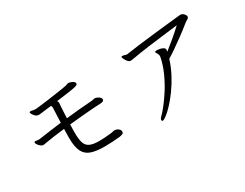

<svg xmlns="http://www.w3.org/2000/svg" viewBox="-75 -1161 2151 1685"><g transform="rotate(-30 1000.0 -318.0)"><path d="M792 -93Q812 -91 827.5 -78.5Q843 -66 843 -49Q843 -33 827 -27.5Q811 -22 795 -20Q761 -17 723.5 -14.5Q686 -12 646 -12Q562 -12 510 -29.5Q458 -47 434 -95Q410 -143 410 -233Q410 -252 410.5 -275.5Q411 -299 412 -325Q352 -318 301 -311Q250 -304 212 -297Q195 -293 184 -293Q172 -293 159 -303.5Q146 -314 137 -327Q128 -340 128 -349Q128 -353 131 -356Q135 -358 139 -358Q147 -358 156 -356Q165 -354 173 -354Q177 -354 180.5 -354.5Q184 -355 185 -355Q241 -363 298.5 -371Q356 -379 414 -386Q416 -441 418 -485.5Q420 -530 420 -539Q420 -544 418 -548.5Q416 -553 414 -557L297 -543Q293 -542 289.5 -542Q286 -542 283 -542Q264 -542 250 -555Q236 -568 229 -582Q222 -596 222 -597Q222 -600 225 -603Q229 -607 235 -607Q241 -607 248 -605Q255 -603 260 -602Q268 -601 274 -600.5Q280 -600 284 -600Q288 -600 291.5 -600.5Q295 -601 299 -601Q309 -602 342.5 -606Q376 -610 420 -616Q464 -622 508 -628.5Q552 -635 585 -640.5Q618 -646 627 -650Q631 -652 634 -653Q637 -654 642 -655H646Q654 -655 668 -650Q682 -645 693.5 -637Q705 -629 705 -618Q705 -611 700.5 -606Q696 -601 676 -595.5Q656 -590 609.5 -583.5Q563 -577 479 -566Q489 -559 489 -547V-543Q488 -535 485 -492Q482 -449 480 -393Q613 -408 745 -417Q753 -417 761.5 -420Q770 -423 779 -423H782Q794 -422 813 -411Q832 -400 835 -387Q836 -384 836 -379Q836 -360 802 -358Q721 -354 638 -347Q555 -340 478 -332Q477 -309 476.5 -287Q476 -265 476 -247Q476 -186 487 -148.5Q498 -111 531 -94.5Q564 -78 629 -78Q655 -78 682.5 -80Q710 -82 732.5 -84.5Q755 -87 763 -88Q768 -90 773.5 -91.5Q779 -93 786 -93Z M1796 -682Q1811 -682 1821.5 -673.5Q1832 -665 1838 -654.5Q1844 -644 1844 -638Q1844 -624 1827 -615Q1823 -612 1817 -609Q1811 -606 1806 -602Q1753 -559 1697.5 -518Q1642 -477 1595 -445Q1548 -413 1519 -396Q1496 -322 1460.5 -255.5Q1425 -189 1385 -134Q1345 -79 1307 -38.5Q1269 2 1240 24Q1211 46 1200 46Q1192 46 1190.5 42Q1189 38 1189 35Q1189 27 1194.5 19Q1200 11 1207 5Q1228 -15 1264 -60Q1300 -105 1339.5 -167Q1379 -229 1412 -302Q1445 -375 1460 -451V-455Q1460 -460 1459.5 -466.5Q1459 -473 1457 -476Q1453 -487 1447.5 -493Q1442 -499 1442 -506Q1442 -512 1447.5 -514Q1453 -516 1460 -516Q1471 -516 1489.5 -512.5Q1508 -509 1523 -500.5Q1538 -492 1538 -477Q1538 -470 1535 -458Q1571 -486 1622.5 -529Q1674 -572 1723 -618Q1658 -610 1578 -600.5Q1498 -591 1412.5 -579.5Q1327 -568 1243 -553Q1228 -550 1220 -550Q1204 -550 1191 -565Q1178 -580 1170.5 -596.5Q1163 -613 1163 -616Q1163 -622 1167 -623Q1169 -624 1174 -624Q1182 -624 1190.5 -621.5Q1199 -619 1204 -617Q1207 -616 1210 -615.5Q1213 -615 1217 -615H1221Q1276 -624 1345 -632.5Q1414 -641 1484.5 -649Q1555 -657 1618.5 -664Q1682 -671 1727.5 -675.5Q1773 -680 1791 -682Z"/></g></svg>

Font: Moon Stars Kai T HW
Style: Regular
Weight: 400
Designer: GuiWonder
Version: Version 1.101